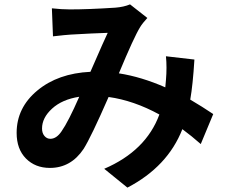

<svg xmlns="http://www.w3.org/2000/svg" viewBox="-20 -792 1040 877"><path d="M261 -192Q292 -236 342 -350Q264 -338 218 -296Q172 -254 172 -205Q172 -184 183 -171Q194 -158 210 -158Q238 -158 261 -192ZM954 -271 897 -134Q855 -171 813 -202Q746 -31 562 65L456 -21Q647 -103 708 -269Q591 -333 476 -349Q396 -166 362 -112Q304 -25 208 -25Q141 -25 98.5 -68Q56 -111 56 -185Q56 -300 150.5 -378.5Q245 -457 393 -464Q461 -620 472 -642Q464 -642 396.5 -639Q329 -636 303 -634Q283 -633 222 -626L217 -754Q262 -749 299 -749Q384 -749 507 -757Q545 -760 574 -772L653 -710Q630 -685 620 -668Q592 -623 523 -457Q626 -441 735 -393Q736 -405 738 -427Q743 -484 738 -535L868 -520Q861 -405 849 -337Q905 -304 954 -271Z"/></svg>

Font: Noto Sans Korean Bold
Style: Bold
Weight: 700
Designer: Ryoko NISHIZUKA  (kana & ideographs); Paul D. Hunt (Latin, Greek & Cyrillic); Wenlong ZHANG  (bopomofo); Sandoll Communi
Foundry: Adobe Systems Incorporated
Version: Version 1.000;PS 1;hotconv 1.0.78;makeotf.lib2.5.61930